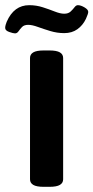

<svg xmlns="http://www.w3.org/2000/svg" viewBox="-65 -720 361 742"><path d="M104 2Q76 2 63.5 -5.5Q51 -13 51 -27V-496Q51 -510 63.5 -517.5Q76 -525 104 -525H126Q154 -525 166.5 -517.5Q179 -510 179 -496V-27Q179 -13 166.5 -5.5Q154 2 126 2ZM-7 -591Q-14 -591 -29.5 -596.5Q-45 -602 -45 -612Q-45 -618 -43 -624.5Q-41 -631 -39 -636Q-11 -700 48 -700Q75 -700 100 -692Q125 -684 146.5 -675.5Q168 -667 183 -667Q199 -667 208 -675.5Q217 -684 223 -692Q229 -700 236 -700Q247 -700 261.5 -691.5Q276 -683 276 -674Q276 -667 267 -647Q255 -622 234 -607Q213 -592 183 -592Q156 -592 129.5 -600Q103 -608 81 -616Q59 -624 44 -624Q28 -624 20 -615.5Q12 -607 6.5 -599Q1 -591 -7 -591Z"/></svg>

Font: Asap Condensed SemiBold
Style: Regular
Weight: 600
Width: 3
Designer: Pablo Cosgaya
Foundry: Omnibus-Type
Version: Version 3.001; ttfautohint (v1.8.4.7-5d5b)